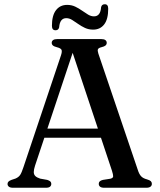

<svg xmlns="http://www.w3.org/2000/svg" viewBox="-20 -884 754 904"><path d="M173.5 -278.5H472L475.5 -235.5H168.5ZM221.5 -18.5Q221.5 -10 215.5 -5Q209.5 0 196.5 0H41.5Q28 0 21.8 -5Q15.5 -10 15.5 -18Q15.5 -24 19.5 -28.5Q23.5 -33 34 -37L53.5 -43.5Q68 -50 75 -60.5Q82 -71 91 -98.5L267 -623Q273 -641 269.8 -649Q266.5 -657 248.5 -661.5Q234.5 -665 229 -670Q223.5 -675 223.5 -682.5Q223.5 -690.5 230 -695.2Q236.5 -700 249 -700H457Q470 -700 476.2 -695.2Q482.5 -690.5 482.5 -682.5Q482.5 -675 477 -670Q471.5 -665 458.5 -662Q444 -658.5 441.2 -652.2Q438.5 -646 443 -632L628.5 -85Q635 -64 644.5 -54Q654 -44 672 -39.5Q685.5 -35.5 690.2 -30.8Q695 -26 695 -18.5Q695 -10 688.5 -5Q682 0 669 0H470.5Q457.5 0 451.2 -5Q445 -10 445 -18.5Q445 -25.5 449.5 -30Q454 -34.5 464.5 -37L499.5 -42.5Q512.5 -45.5 512.8 -53.8Q513 -62 507 -80.5L316 -653.5L330.5 -660.5L145 -104Q139 -85.5 139 -74Q139 -62.5 146.2 -55.2Q153.5 -48 169 -43L202.5 -37Q212 -34 216.8 -29.8Q221.5 -25.5 221.5 -18.5ZM418.5 -744.5Q397.5 -744.5 380.2 -752.5Q363 -760.5 348 -771.2Q333 -782 319.5 -790.2Q306 -798.5 292 -798.5Q262 -798.5 258.5 -755.5Q255.5 -741.5 241.5 -741.5Q224.5 -741.5 224.5 -762.5Q224.5 -811.5 243.8 -836.2Q263 -861 296 -861Q317 -861 334.2 -852.8Q351.5 -844.5 366.2 -834Q381 -823.5 394.8 -815.2Q408.5 -807 422.5 -807Q453 -807 456 -850Q459 -864 473.5 -864Q489.5 -864 489.5 -843Q489.5 -793.5 470.5 -769Q451.5 -744.5 418.5 -744.5Z"/></svg>

Font: Fraunces 10pt
Style: Regular
Weight: 400
Version: Version 1.000;[b76b70a41]